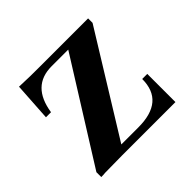

<svg xmlns="http://www.w3.org/2000/svg" viewBox="-114 -546 670 670"><g transform="rotate(-45 221.0 -211.0)"><path d="M34 2V-22L267 -394H185Q87 -394 70 -282H45L54 -424Q66 -424 84 -423Q101 -422 150 -422H393V-400L164 -29H248Q377 -29 377 -139H402V0H138L54 1Q48 2 34 2Z"/></g></svg>

Font: UnnaMedium
Style: Regular
Weight: 500
Designer: Jorge de Buen Unna
Foundry: Omnibus-Type
Version: Version 2.008;hotconv 1.0.109;makeotfexe 2.5.65596